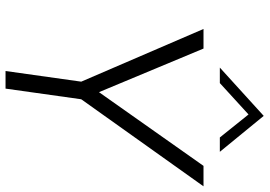

<svg xmlns="http://www.w3.org/2000/svg" viewBox="-156 -792 949 676"><g transform="rotate(90 318.0 -454.5)"><path d="M268 -266.5 82.5 -697H151.5L305 -329L564.5 -697H636.5L330 -266.5L292.5 0H230.5ZM388.5 -909 515 -754.5H464.5L383.5 -855.5L273 -754.5H218.5Z"/></g></svg>

Font: HK Grotesk Light
Style: Italic
Weight: 300
Italic angle: -16°
Designer: Alfredo Marco Pradil
Foundry: Hanken Design Co.
Version: Version 3.001